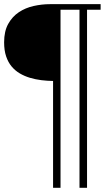

<svg xmlns="http://www.w3.org/2000/svg" viewBox="-26 -682 502 919"><path d="M390.6 -635.3V216.8H354.5V-635.3H263.7V216.8H228V-294.4Q199.7 -294.9 171.6 -298.3Q143.6 -301.8 117.4 -309.6Q91.3 -317.4 68.8 -330.6Q46.4 -343.8 29.5 -364Q12.7 -384.3 3.2 -412.6Q-6.3 -440.9 -6.3 -479.5Q-6.3 -532.2 13.2 -567.4Q32.7 -602.5 64.2 -623.5Q95.7 -644.5 135 -653.3Q174.3 -662.1 213.9 -662.1H455.6V-635.3Z"/></svg>

Font: Doulos SIL CyrE
Style: Regular
Weight: 400
Designer: Walt Agee, Victor Gaultney, Peter Martin, Debbi Hosken, Becca Hirsbrunner
Foundry: SIL International
Version: Version 5.000